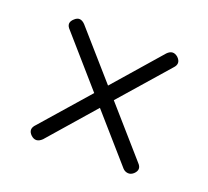

<svg xmlns="http://www.w3.org/2000/svg" viewBox="-77 -627 620 571"><g transform="rotate(20 233.0 -341.5)"><path d="M71 -156.5Q54 -173 71.5 -190.5L202 -339.5L69.5 -491Q52 -508.5 70.5 -524.5Q86.5 -539.5 103.5 -522L233 -374.5L363 -523.5Q379.5 -540.5 397 -525.5Q414 -509 397.5 -492L264 -339.5L396 -189Q412 -172.5 395 -156.5Q386.5 -149 377 -150Q367.5 -151 361 -158L233 -304L106 -158.5Q88 -141 71 -156.5Z"/></g></svg>

Font: Fraunces 72pt S050
Style: Regular
Weight: 400
Version: Version 1.000; ttfautohint (v1.8.3)